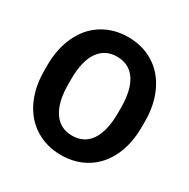

<svg xmlns="http://www.w3.org/2000/svg" viewBox="-164 -872 1017 1032"><g transform="rotate(30 345.0 -356.0)"><path d="M647.5 -339.4Q647.5 -234.4 610.4 -155.3Q573.2 -76.2 504.2 -33.2Q435.1 9.8 345.7 9.8Q257.3 9.8 188 -32.7Q118.7 -75.2 80.6 -154.1Q42.5 -232.9 42 -335.4V-370.6Q42 -475.6 79.8 -555.4Q117.7 -635.3 186.8 -678Q255.9 -720.7 344.7 -720.7Q433.6 -720.7 502.7 -678Q571.8 -635.3 609.6 -555.4Q647.5 -475.6 647.5 -371.1ZM499 -371.6Q499 -483.4 459 -541.5Q418.9 -599.6 344.7 -599.6Q271 -599.6 231 -542.2Q190.9 -484.9 190.4 -374V-339.4Q190.4 -230.5 230.5 -170.4Q270.5 -110.4 345.7 -110.4Q419.4 -110.4 459 -168.2Q498.5 -226.1 499 -336.9Z"/></g></svg>

Font: SteelSelectRoboto
Style: Roboto-Bold
Weight: 700
Designer: Google
Version: Version 2.137; 2017